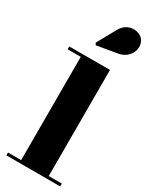

<svg xmlns="http://www.w3.org/2000/svg" viewBox="-259 -1088 911 1145"><g transform="rotate(30 197.0 -515.5)"><path d="M286.5 -859C366 -873 394.5 -952.5 361.5 -1000.5C334.5 -1039.5 249.5 -1051 209 -978L137 -848L145.5 -835ZM12 -19.5V0H382.5V-19.5H292.5V-750H12V-730.5H102.5V-19.5Z"/></g></svg>

Font: Bodoni* 11pt Fatface
Style: Regular
Weight: 900
Version: Version 2.3